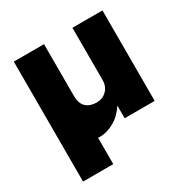

<svg xmlns="http://www.w3.org/2000/svg" viewBox="-154 -628 888 919"><g transform="rotate(-30 290.0 -168.5)"><path d="M212 -216.5Q212 -171.5 233.5 -151.8Q255 -132 291 -132Q324.5 -132 346.8 -154.2Q369 -176.5 369 -211V-500H535V0H369V-70Q342 -27.5 302.2 -4.8Q262.5 18 222 18Q217 18 212 17.5V163H45V-500H212Z"/></g></svg>

Font: Overused Grotesk ExtraBold
Style: Regular
Weight: 800
Version: Version 0.004